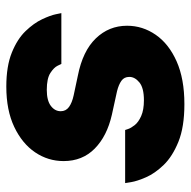

<svg xmlns="http://www.w3.org/2000/svg" viewBox="-18 -562 590 593"><g transform="rotate(-90 276.5 -265.0)"><path d="M252 10Q181 10 135.5 -8.5Q90 -27 64 -54Q38 -81 26 -108.5Q14 -136 11 -154.5Q8 -173 8 -173H172Q172 -173 175 -164Q178 -155 187 -143.5Q196 -132 215 -123.5Q234 -115 264 -115Q302 -115 319 -129Q336 -143 336 -160Q336 -176 324 -184.5Q312 -193 292 -198L219 -214Q153 -229 114.5 -267Q76 -305 76 -363Q76 -411 103 -451Q130 -491 181.5 -515.5Q233 -540 306 -540Q369 -540 411 -523Q453 -506 477.5 -480.5Q502 -455 514 -429.5Q526 -404 529.5 -387Q533 -370 533 -370H376Q376 -370 370.5 -381.5Q365 -393 348 -404Q331 -415 296 -415Q263 -415 246.5 -402.5Q230 -390 230 -372Q230 -356 243 -346.5Q256 -337 279 -332L340 -319Q416 -304 455 -263.5Q494 -223 494 -167Q494 -119 466 -78.5Q438 -38 384 -14Q330 10 252 10Z"/></g></svg>

Font: Be Vietnam Pro ExtraBold
Style: Italic
Weight: 800
Italic angle: -12°
Designer: Lam Bao, Tony Le, Vietanh Nguyen
Foundry: Yellow Type Foundry
Version: Version 1.002; ttfautohint (v1.8.3)